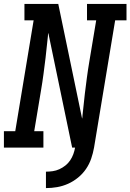

<svg xmlns="http://www.w3.org/2000/svg" viewBox="-29 -755 667 982"><path d="M206 207V123Q223 123 240.5 120.5Q258 118 274.5 110.5Q291 103 305.5 91.5Q320 80 330 65Q340 50 346 33.5Q352 17 355 0H340L218 -587Q217 -583 216.5 -578.5Q216 -574 216 -570L204 -459Q199 -418 193.5 -376.5Q188 -335 181 -294L146 -84H193V0H-9V-84H49L143 -651H96V-735H269L391 -148Q392 -152 392.5 -156.5Q393 -161 393 -165L405 -276Q410 -317 415.5 -358.5Q421 -400 428 -441L463 -651H416V-735H618V-651H560L452 0Q447 28 437.5 56Q428 84 411 109Q394 134 370 153.5Q346 173 319 185Q292 197 263.5 202Q235 207 206 207Z"/></svg>

Font: Iosevka Curly Slab MdEx
Style: Italic
Weight: 500
Width: 7
Italic angle: -9°
Monospace: yes
Designer: Belleve Invis
Foundry: Belleve Invis
Version: Version 11.0.0; ttfautohint (v1.8.3)